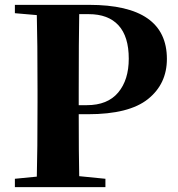

<svg xmlns="http://www.w3.org/2000/svg" viewBox="-20 -767 729 787"><path d="M343.8 -709H304.7Q302.7 -606.4 302.7 -394.5V-335.9H335.9Q420.9 -335.9 464.4 -387.7Q507.8 -439.5 507.8 -526.4Q507.8 -617.2 465.8 -663.1Q423.8 -709 343.8 -709ZM340.8 -298.8H302.7Q302.7 -134.8 304.7 -44.9L412.1 -34.2V0H41V-34.2L130.9 -43Q133.8 -143.6 133.8 -350.6V-394.5Q133.8 -602.5 130.9 -705.1L41 -712.9V-747.1H345.7Q664.1 -747.1 664.1 -525.4Q664.1 -422.9 586.4 -360.8Q508.8 -298.8 340.8 -298.8Z"/></svg>

Font: Bpmf Zihi Serif Heavy
Style: Heavy
Weight: 900
Foundry: But Ko
Version: Version 1.320